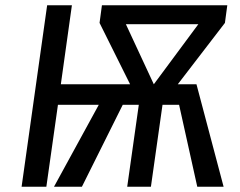

<svg xmlns="http://www.w3.org/2000/svg" viewBox="-20 -709 911 729"><path d="M834 -622 655 -389H726L829 0H729L660 -311H597L553 0H463L507 -311H446L291 0H185L355 -311H200L156 0H62L159 -689H253L211 -389H474L358 -622L367 -689H843ZM564 -389 733 -617H458Z"/></svg>

Font: FiraGO
Style: Italic
Weight: 400
Italic angle: -8°
Designer: bBox Type GmbH
Foundry: bBox Type GmbH
Version: Version 1.001